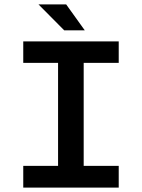

<svg xmlns="http://www.w3.org/2000/svg" viewBox="-20 -847 640 867"><path d="M270 -710 153.8 -827.1H278.8L362.8 -710ZM85 0V-98.1H242.2V-563H85V-660.2H516.1V-563H357.9V-98.1H516.1V0Z"/></svg>

Font: Office Code Pro Medium
Style: Regular
Weight: 500
Designer: Nathan Rutzky & Paul D. Hunt
Foundry: Adobe Systems Incorporated
Version: Version 1.004;PS 001.004;hotconv 1.0.70;makeotf.lib2.5.58329